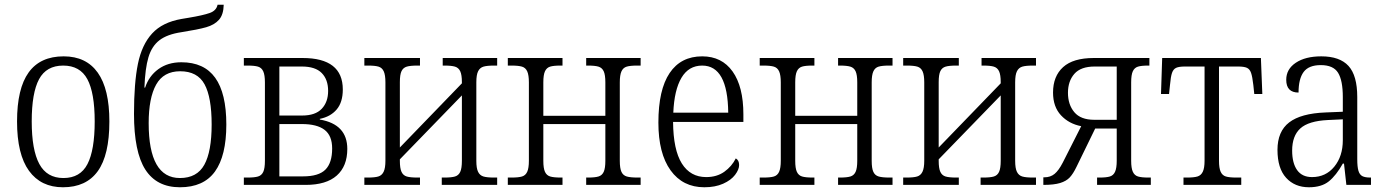

<svg xmlns="http://www.w3.org/2000/svg" viewBox="-20 -781 5852 811"><path d="M52 -268Q52 -407 101 -475Q150 -543 249 -543Q344 -543 393 -474Q442 -405 442 -268Q442 -126 393 -58Q344 10 246 10Q153 10 102.5 -59.5Q52 -129 52 -268ZM380 -268Q380 -389 349 -446.5Q318 -504 247 -504Q176 -504 145 -446.5Q114 -389 114 -268Q114 -148 146 -88.5Q178 -29 248 -29Q319 -29 349.5 -88Q380 -147 380 -268Z M546 -300Q546 -430 562.5 -511Q579 -592 622.5 -639.5Q666 -687 747 -701L777 -706Q837 -716 865.5 -726Q894 -736 899 -761H925Q924 -719 905 -697.5Q886 -676 851 -666Q816 -656 746 -645Q686 -636 653.5 -611Q621 -586 607 -539Q593 -492 590 -411H593Q609 -460 649 -489Q689 -518 746 -518Q842 -518 889 -452.5Q936 -387 936 -255Q936 -123 888 -56.5Q840 10 740 10Q642 10 594 -64.5Q546 -139 546 -300ZM874 -255Q874 -370 844 -425Q814 -480 741 -480Q671 -480 639.5 -423.5Q608 -367 608 -261Q608 -29 740 -29Q812 -29 843 -85Q874 -141 874 -255Z M1010 -31H1026Q1055 -31 1070 -35.5Q1085 -40 1092 -55Q1099 -70 1099 -102V-433Q1099 -464 1092 -479.5Q1085 -495 1070 -499.5Q1055 -504 1026 -504H1010V-536H1258Q1428 -536 1428 -403Q1428 -349 1402 -318.5Q1376 -288 1331 -279V-276Q1447 -256 1447 -152Q1447 -79 1402.5 -39.5Q1358 0 1271 0H1010ZM1256 -293Q1312 -293 1339 -321.5Q1366 -350 1366 -397Q1366 -445 1339 -472.5Q1312 -500 1255 -500H1160V-293ZM1260 -36Q1326 -36 1354.5 -64.5Q1383 -93 1383 -154Q1383 -208 1351 -232.5Q1319 -257 1255 -257H1160V-36Z M1519 -31H1534Q1563 -31 1578 -35.5Q1593 -40 1600.5 -55.5Q1608 -71 1608 -102V-433Q1608 -464 1601 -479.5Q1594 -495 1579 -499.5Q1564 -504 1535 -504H1519V-536H1754V-504H1743Q1713 -504 1698 -499.5Q1683 -495 1676 -480.5Q1669 -466 1669 -434V-158L1931 -429V-434Q1931 -465 1924 -480Q1917 -495 1902 -499.5Q1887 -504 1858 -504H1850V-536H2080V-504H2067Q2037 -504 2022 -499.5Q2007 -495 1999.5 -480Q1992 -465 1992 -433V-102Q1992 -70 1999.5 -55Q2007 -40 2022 -35.5Q2037 -31 2067 -31H2080V0H1846V-31H1858Q1887 -31 1902 -35.5Q1917 -40 1924 -55Q1931 -70 1931 -102V-378L1669 -108V-102Q1669 -70 1676 -55Q1683 -40 1698 -35.5Q1713 -31 1743 -31H1754V0H1519Z M2125 -31H2141Q2170 -31 2185 -35.5Q2200 -40 2207 -55.5Q2214 -71 2214 -102V-433Q2214 -464 2207 -479.5Q2200 -495 2185 -499.5Q2170 -504 2141 -504H2125V-536H2356V-504H2347Q2318 -504 2303.5 -499.5Q2289 -495 2282 -480Q2275 -465 2275 -433V-292H2537V-433Q2537 -465 2530 -480Q2523 -495 2508 -499.5Q2493 -504 2464 -504H2456V-536H2686V-504H2671Q2642 -504 2627 -499.5Q2612 -495 2605 -479.5Q2598 -464 2598 -433V-102Q2598 -70 2605 -55Q2612 -40 2627.5 -35.5Q2643 -31 2673 -31H2686V0H2456V-31H2464Q2493 -31 2508 -35.5Q2523 -40 2530 -55Q2537 -70 2537 -102V-257H2275V-102Q2275 -70 2282 -55Q2289 -40 2304 -35.5Q2319 -31 2349 -31H2356V0H2125Z M2761 -263Q2761 -402 2808.5 -472.5Q2856 -543 2946 -543Q3029 -543 3074.5 -479Q3120 -415 3120 -298V-266H2823Q2824 -148 2860 -90.5Q2896 -33 2963 -33Q3008 -33 3039.5 -55.5Q3071 -78 3088 -112Q3102 -104 3102 -84Q3102 -65 3085 -42.5Q3068 -20 3034.5 -5Q3001 10 2955 10Q2864 10 2812.5 -61.5Q2761 -133 2761 -263ZM3056 -305Q3054 -504 2946 -504Q2889 -504 2858.5 -452.5Q2828 -401 2824 -305Z M3189 -31H3205Q3234 -31 3249 -35.5Q3264 -40 3271 -55.5Q3278 -71 3278 -102V-433Q3278 -464 3271 -479.5Q3264 -495 3249 -499.5Q3234 -504 3205 -504H3189V-536H3420V-504H3411Q3382 -504 3367.5 -499.5Q3353 -495 3346 -480Q3339 -465 3339 -433V-292H3601V-433Q3601 -465 3594 -480Q3587 -495 3572 -499.5Q3557 -504 3528 -504H3520V-536H3750V-504H3735Q3706 -504 3691 -499.5Q3676 -495 3669 -479.5Q3662 -464 3662 -433V-102Q3662 -70 3669 -55Q3676 -40 3691.5 -35.5Q3707 -31 3737 -31H3750V0H3520V-31H3528Q3557 -31 3572 -35.5Q3587 -40 3594 -55Q3601 -70 3601 -102V-257H3339V-102Q3339 -70 3346 -55Q3353 -40 3368 -35.5Q3383 -31 3413 -31H3420V0H3189Z M3795 -31H3810Q3839 -31 3854 -35.5Q3869 -40 3876.5 -55.5Q3884 -71 3884 -102V-433Q3884 -464 3877 -479.5Q3870 -495 3855 -499.5Q3840 -504 3811 -504H3795V-536H4030V-504H4019Q3989 -504 3974 -499.5Q3959 -495 3952 -480.5Q3945 -466 3945 -434V-158L4207 -429V-434Q4207 -465 4200 -480Q4193 -495 4178 -499.5Q4163 -504 4134 -504H4126V-536H4356V-504H4343Q4313 -504 4298 -499.5Q4283 -495 4275.5 -480Q4268 -465 4268 -433V-102Q4268 -70 4275.5 -55Q4283 -40 4298 -35.5Q4313 -31 4343 -31H4356V0H4122V-31H4134Q4163 -31 4178 -35.5Q4193 -40 4200 -55Q4207 -70 4207 -102V-378L3945 -108V-102Q3945 -70 3952 -55Q3959 -40 3974 -35.5Q3989 -31 4019 -31H4030V0H3795Z M4387 -32H4391Q4417 -32 4434.5 -46.5Q4452 -61 4469 -94L4547 -248Q4495 -258 4461.5 -294Q4428 -330 4428 -390Q4428 -459 4470.5 -497.5Q4513 -536 4600 -536H4835V-504H4830Q4801 -504 4786.5 -499.5Q4772 -495 4765 -480Q4758 -465 4758 -433V-102Q4758 -71 4765 -55.5Q4772 -40 4787 -35.5Q4802 -31 4830 -31H4841V0H4614V-31H4625Q4653 -31 4668 -35.5Q4683 -40 4690 -55.5Q4697 -71 4697 -102V-238H4606L4527 -76Q4513 -47 4498.5 -31.5Q4484 -16 4458 -8Q4432 0 4387 0ZM4697 -275V-500H4604Q4545 -500 4518 -469Q4491 -438 4491 -389Q4491 -339 4518 -307Q4545 -275 4602 -275Z M4979 -31H4994Q5023 -31 5038 -35.5Q5053 -40 5060.5 -55.5Q5068 -71 5068 -102V-500H4985Q4960 -500 4948 -494.5Q4936 -489 4930.5 -473Q4925 -457 4922 -422L4918 -384H4884L4889 -536H5306L5312 -384H5278L5274 -422Q5270 -457 5264.5 -473Q5259 -489 5247 -494.5Q5235 -500 5210 -500H5129V-102Q5129 -71 5136 -55.5Q5143 -40 5158 -35.5Q5173 -31 5202 -31H5223V0H4979Z M5376 -148Q5376 -226 5425.5 -264Q5475 -302 5579 -306L5652 -309V-371Q5652 -441 5632 -473.5Q5612 -506 5559 -506Q5508 -506 5486.5 -477Q5465 -448 5465 -390Q5413 -390 5413 -444Q5413 -489 5453.5 -516Q5494 -543 5561 -543Q5639 -543 5676 -502.5Q5713 -462 5713 -371V-109Q5713 -76 5718 -59.5Q5723 -43 5734.5 -37Q5746 -31 5768 -31H5771V0H5667L5657 -90H5652Q5624 -40 5593 -15Q5562 10 5509 10Q5449 10 5412.5 -30Q5376 -70 5376 -148ZM5652 -189V-277L5589 -274Q5507 -270 5472.5 -238.5Q5438 -207 5438 -145Q5438 -92 5459 -62.5Q5480 -33 5522 -33Q5580 -33 5616 -77Q5652 -121 5652 -189Z"/></svg>

Font: Noto Serif NarrowLight
Style: Regular
Weight: 300
Width: 4
Designer: Monotype Design Team
Foundry: Monotype Imaging Inc.
Version: Version 1.001